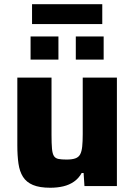

<svg xmlns="http://www.w3.org/2000/svg" viewBox="-20 -875 631 903"><path d="M216.7 8Q166 8 135.1 -5Q104.1 -18 88.2 -43.2Q72.2 -68.4 66.9 -105.4Q61.5 -142.4 61.5 -191V-510H222.3V-240.4Q222.3 -199.2 224.5 -175.7Q226.6 -152.2 233.6 -141.3Q240.5 -130.4 254.8 -127.5Q269.1 -124.6 293 -124.6Q318.9 -124.6 334.3 -130.1Q349.7 -135.5 357 -149Q364.2 -162.4 366.6 -185.6Q369.1 -208.9 369.1 -244.4V-510H529.8V0H377.2L373.2 -61.5H364.3Q350.2 -36.2 328.1 -20.8Q306 -5.4 277.8 1.3Q249.6 8 216.7 8ZM123.8 -594.7V-703.4H254.8V-594.7ZM336.5 -594.7V-703.4H467.5V-594.7ZM130.7 -761.8V-855.2H461V-761.8Z"/></svg>

Font: Saira Thin
Style: Regular
Weight: 100
Designer: Hector Gatti with collaboration of the Omnibus-Type team
Foundry: Omnibus-Type
Version: Version 1.101